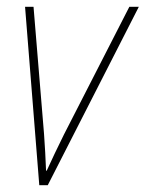

<svg xmlns="http://www.w3.org/2000/svg" viewBox="-20 -547 430 567"><path d="M96 0H121L390 -527H362L169 -150Q154 -120 142 -94.5Q130 -69 118 -43H116Q115 -72 113.5 -97Q112 -122 110 -152L79 -527H54Z"/></svg>

Font: Noto Sans UI SemiCondensed Thin
Style: Italic
Weight: 250
Width: 4
Italic angle: -12°
Designer: Monotype Design Team
Foundry: Monotype Imaging Inc.
Version: Version 1.901